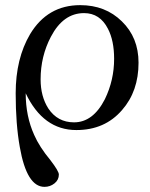

<svg xmlns="http://www.w3.org/2000/svg" viewBox="-20 -490 584 747"><path d="M519 -246Q519 -135 455 -62Q388 16 277 16Q148 16 80 -127Q80 -38 113 35Q133 81 176 133Q209 176 209 189Q209 210 192 223.5Q175 237 153 237Q84 237 57 82Q41 -7 41 -127Q41 -262 97 -357Q165 -470 292 -470Q390 -470 454 -407Q519 -344 519 -246ZM424 -261Q424 -332 400 -378Q369 -439 307 -439Q226 -439 178 -347Q138 -271 138 -181Q138 -115 168 -68Q204 -14 268 -14Q342 -14 388 -104Q424 -178 424 -261Z"/></svg>

Font: GFS Didot
Style: Regular
Weight: 400
Designer: Takis Katsoulidis and George D. Matthiopoulos
Foundry: Takis Katsoulidis and George D. Matthiopoulos
Version: Version 1.0